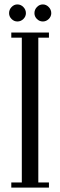

<svg xmlns="http://www.w3.org/2000/svg" viewBox="-20 -847 272 867"><path d="M31 0V-23H78.5V-677H31V-700H201V-677H153V-23H201V0ZM173.5 -750Q158 -750 146.8 -761.2Q135.5 -772.5 135.5 -787.5Q135.5 -803.5 146.8 -815.2Q158 -827 173.5 -827Q188.5 -827 200 -815.2Q211.5 -803.5 211.5 -787.5Q211.5 -772.5 200 -761.2Q188.5 -750 173.5 -750ZM58.5 -750Q43.5 -750 32.2 -761.2Q21 -772.5 21 -787.5Q21 -803.5 32.2 -815.2Q43.5 -827 58.5 -827Q74 -827 85.5 -815.2Q97 -803.5 97 -787.5Q97 -772.5 85.5 -761.2Q74 -750 58.5 -750Z"/></svg>

Font: Imbue 50pt
Style: Regular
Weight: 400
Designer: Tyler Finck
Foundry: Etcetera Type Company
Version: Version 1.102; ttfautohint (v1.8.3)